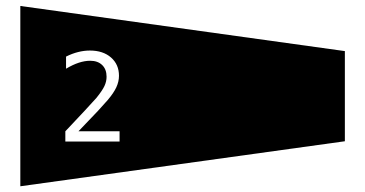

<svg xmlns="http://www.w3.org/2000/svg" viewBox="-20 -716 1236 650"><path d="M1147.5 -543V-237.8L48.8 -85.4V-695.8ZM245.6 -271.5Q290 -317.4 311.8 -340.8Q333.5 -364.3 344.7 -377.4Q364.7 -400.9 373.8 -420.4Q382.8 -439.9 382.8 -459.5Q382.8 -497.6 356 -521.2Q329.1 -544.9 284.2 -544.9Q264.6 -544.9 244.4 -539.8Q224.1 -534.7 203.6 -524.4V-483.4Q226.6 -497.1 246.8 -503.7Q267.1 -510.3 285.2 -510.3Q311 -510.3 325.9 -495.8Q340.8 -481.4 340.8 -456.1Q340.8 -440.4 333.7 -425Q326.7 -409.7 306.6 -384.8Q295.4 -372.1 267.1 -341.6Q238.8 -311 201.2 -271.5V-236.8H384.8V-271.5Z"/></svg>

Font: BabelStone Maritime
Style: Regular
Weight: 400
Designer: Andrew West
Foundry: BabelStone
Version: Version 0.001;February 23, 2018